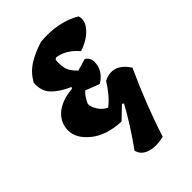

<svg xmlns="http://www.w3.org/2000/svg" viewBox="-256 -773 1097 1097"><g transform="rotate(-45 292.5 -225.0)"><path d="M224 -351 230 -360Q166 -387 127.5 -426Q89 -465 94 -530Q124 -583 171.5 -613.5Q219 -644 289 -666Q438 -679 543 -617Q558 -575 520 -532Q482 -489 413 -466Q356 -533 286 -542Q283 -539 275 -533Q272 -487 281 -459Q290 -431 323 -399Q339 -402 396 -420Q433 -397 421.5 -343.5Q410 -290 356 -258Q298 -279 272 -291Q247 -271 227 -226Q226 -201 246 -170.5Q266 -140 295 -129Q348 -170 394 -245Q488 -292 554 -192Q457 20 397 210Q328 225 282.5 209.5Q237 194 227 152Q318 25 375 -81L365 -88L292 -18Q174 -24 107 -79Q40 -134 40 -197Q40 -260 87.5 -301.5Q135 -343 224 -351Z"/></g></svg>

Font: Tillana ExtraBold
Style: Regular
Weight: 800
Designer: Lipi Raval (Devanagari, Latin), Jonny Pinhorn (Latin)
Foundry: Indian Type Foundry
Version: Version 2.003;PS 1.0;hotconv 1.0.79;makeotf.lib2.5.61930; tt